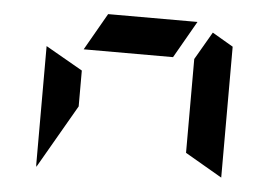

<svg xmlns="http://www.w3.org/2000/svg" viewBox="-43 -618 902 640"><g transform="rotate(5 408.0 -298.0)"><path d="M99 -438 223 -367V-247L100 -34Q100 -35 99.5 -37.5Q99 -40 99 -41ZM647 -531 717 -490V-52L593 -124V-438ZM522 -438H223L294 -562H593Z"/></g></svg>

Font: DSEG7 Modern Mini
Style: Bold
Weight: 700
Designer: Keshikan(Twitter:@keshinomi_88pro)
Version: Version 0.46